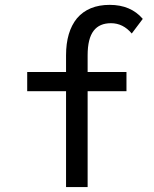

<svg xmlns="http://www.w3.org/2000/svg" viewBox="-20 -762 626 782"><path d="M249 0V-390.6H90.8V-468.8H249V-536.6Q249 -632.8 293.5 -687.5Q340.3 -742.2 426.8 -742.2Q512.7 -742.2 561.5 -685.1L516.6 -625.5Q481.4 -667.5 432.1 -667.5Q385.3 -667.5 361.8 -637.2Q336.9 -605.5 336.9 -536.6V-468.8H495.1V-390.6H336.9V0Z"/></svg>

Font: Consola Mono
Style: Book
Weight: 400
Monospace: yes
Version: Version 2.001